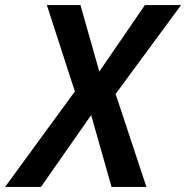

<svg xmlns="http://www.w3.org/2000/svg" viewBox="-73 -734 731 754"><path d="M-53 0 221 -375 111 -714H243L317 -453L496 -714H638L381 -365L502 0H365L285 -282L88 0Z"/></svg>

Font: Noto Sans Display SemiBold
Style: Italic
Weight: 600
Italic angle: -12°
Designer: Monotype Design Team
Foundry: Monotype Imaging Inc.
Version: Version 2.003